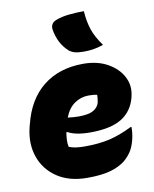

<svg xmlns="http://www.w3.org/2000/svg" viewBox="-91 -891 782 973"><g transform="rotate(-10 300.0 -404.5)"><path d="M358 -560Q431 -560 483.5 -530.5Q536 -501 560 -454.5Q584 -408 571 -355L570 -350Q552 -280 495.5 -245.5Q439 -211 333 -211Q296 -211 266.5 -217Q237 -223 220 -233H214Q211 -213 210 -194Q209 -175 213 -158Q232 -151 251.5 -148.5Q271 -146 293 -146Q368 -146 423 -159Q478 -172 538 -202H544Q544 -166 535 -133Q526 -99 511 -77Q496 -55 476 -38Q445 -13 398.5 0Q352 13 280 13Q187 13 125 -28.5Q63 -70 39 -139Q15 -208 35 -290L39 -305Q70 -430 152.5 -495Q235 -560 358 -560ZM357 -397Q318 -397 285 -374.5Q252 -352 234 -305Q250 -303 263.5 -302Q277 -301 290 -301Q341 -301 365.5 -315Q390 -329 397 -354Q399 -366 400 -375.5Q401 -385 401 -393Q385 -397 357 -397ZM408 -822Q412 -766 426 -725Q440 -684 474 -637Q427 -620 374 -620Q345 -620 328 -624.5Q311 -629 298 -639Q248 -684 236 -757Q231 -792 267 -804Q293 -814 331 -818Q369 -822 408 -822Z"/></g></svg>

Font: Recursive Sn Csl St Blk
Style: Italic
Weight: 900
Italic angle: -15°
Version: Version 1.079;hotconv 1.0.112;makeotfexe 2.5.65598; ttfautoh